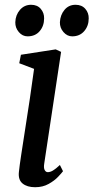

<svg xmlns="http://www.w3.org/2000/svg" viewBox="-20 -773 391 803"><path d="M127 10Q93.5 10 74.5 -5.5Q55.5 -21 59 -53.5Q61.5 -78.5 68.8 -126.2Q76 -174 85.5 -234.5Q95 -295 104.8 -360Q114.5 -425 122.5 -485L60.5 -508.5L67.5 -544L213 -566.5L235.5 -556L165 -89Q162 -71 166.8 -62Q171.5 -53 180 -53Q190 -53 201.5 -59.8Q213 -66.5 230.5 -83L243.5 -57Q238.5 -50 223.2 -33.8Q208 -17.5 183.5 -3.8Q159 10 127 10ZM95.5 -621Q74 -621 58.8 -638.8Q43.5 -656.5 44 -680Q45 -710.5 63.5 -731.8Q82 -753 110 -753Q136 -753 150.5 -736Q165 -719 164.5 -696Q164.5 -664.5 146 -642.8Q127.5 -621 95.5 -621ZM282 -621Q261 -621 245.5 -638.8Q230 -656.5 230.5 -680Q232 -710.5 249.8 -731.8Q267.5 -753 296 -753Q322 -753 336.8 -736Q351.5 -719 351 -696Q351 -664.5 332.2 -642.8Q313.5 -621 282 -621Z"/></svg>

Font: Merriweather
Style: Italic
Weight: 400
Italic angle: -7.8°
Designer: Eben Sorkin
Foundry: Eben Sorkin
Version: Version 2.100